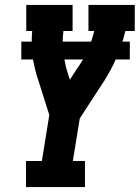

<svg xmlns="http://www.w3.org/2000/svg" viewBox="-20 -755 564 775"><path d="M85 0V-105H149L179 -291L134 -433Q127 -453 122 -473.5Q117 -494 113 -515H66V-587H108Q108 -598 108.5 -608.5Q109 -619 110 -630H86V-735H273V-630H236Q236 -630 236 -630Q236 -630 236 -630Q235 -619 234 -608.5Q233 -598 233 -587H348Q351 -598 354.5 -608.5Q358 -619 360 -630H337V-735H524V-630H486Q483 -619 480.5 -608.5Q478 -598 474 -587H504V-515H447Q438 -494 426.5 -473Q415 -452 402 -431V-430Q400 -428 398.5 -425.5Q397 -423 395 -420L302 -277L274 -105H323V0ZM262 -433 291 -478Q298 -487 303.5 -496.5Q309 -506 315 -515H240Q242 -503 245 -490Q248 -477 252 -465Z"/></svg>

Font: Iosevka Curly Slab XBdObl
Style: Regular
Weight: 800
Italic angle: -9°
Monospace: yes
Designer: Belleve Invis
Foundry: Belleve Invis
Version: Version 11.1.0; ttfautohint (v1.8.3)